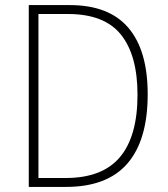

<svg xmlns="http://www.w3.org/2000/svg" viewBox="-20 -734 659 754"><path d="M560 -364Q560 -184 480.5 -92Q401 0 239 0H93V-714H254Q408 -714 484 -625Q560 -536 560 -364ZM520 -362Q520 -517 455 -598Q390 -679 247 -679H131V-35H238Q382 -35 451 -117Q520 -199 520 -362Z"/></svg>

Font: Noto Sans Arabic UI SmCn XLt
Style: Regular
Weight: 200
Width: 4
Designer: Monotype Design Team, Nadine Chahine and Nizar Qandah
Foundry: Monotype Imaging Inc.
Version: Version 2.010; ttfautohint (v1.8.4.7-5d5b)